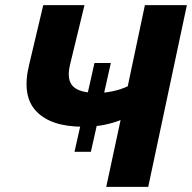

<svg xmlns="http://www.w3.org/2000/svg" viewBox="-20 -730 750 750"><path d="M546 -710H710L559 0H395L451 -261Q421 -249 385.5 -242Q350 -235 304 -235Q179 -235 121.5 -295.5Q64 -356 94 -478L149 -710H310L253 -475Q240 -418 265.5 -392.5Q291 -367 360 -367Q390 -367 422 -374Q454 -381 479 -393ZM271 -137 349 -484H413L335 -137Z"/></svg>

Font: Raleway ExtraBold
Style: Italic
Weight: 800
Italic angle: -12°
Designer: Matt McInerney, Pablo Impallari, Rodrigo Fuenzalida
Foundry: Matt McInerney, Pablo Impallari, Rodrigo Fuenzalida
Version: Version 4.026